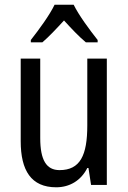

<svg xmlns="http://www.w3.org/2000/svg" viewBox="-20 -786 545 816"><path d="M293 -766H212C191 -722 147 -662 111 -616V-606H160C187 -629 220 -664 252 -699C284 -664 315 -631 345 -606H395V-616C361 -659 315 -721 293 -766ZM434 -537H351V-253C351 -126 321 -63 233 -63C177 -63 151 -106 151 -199V-537H68V-186C68 -62 112 10 219 10C275 10 324 -18 351 -72H356L367 0H434Z"/></svg>

Font: Noto Sans Myanmar UI Condensed
Style: Regular
Weight: 400
Width: 3
Designer: Monotype Design Team
Foundry: Monotype Imaging Inc.
Version: Version 2.103